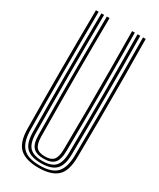

<svg xmlns="http://www.w3.org/2000/svg" viewBox="-204 -866 778 938"><g transform="rotate(30 184.5 -396.5)"><path d="M184.8 7.2Q113.5 7.2 79.2 -23.8Q45 -54.8 44.2 -131.5Q43.2 -202.2 42.8 -283.9Q42.2 -365.5 42.2 -452.8Q42.2 -540 42.8 -628.1Q43.2 -716.2 44.2 -800H59.5Q58.8 -723 58.2 -636.5Q57.8 -550 57.8 -461.1Q57.8 -372.2 58.2 -288.2Q58.8 -204.2 59.5 -132.5Q60.5 -65.2 89 -35.4Q117.5 -5.5 184.8 -5.5Q252 -5.5 280.4 -35.4Q308.8 -65.2 309.8 -132.5Q310.5 -203 311 -284.5Q311.5 -366 311.5 -453.2Q311.5 -540.5 311.1 -628.6Q310.8 -716.8 309.8 -800H325Q326.2 -697.8 326.8 -583.5Q327.2 -469.2 326.9 -353.8Q326.5 -238.2 325 -131.5Q324.2 -54.2 289.9 -23.5Q255.5 7.2 184.8 7.2ZM184.8 -18.2Q128.5 -18.2 102 -43.4Q75.5 -68.5 75 -131.5Q74 -209.8 73.5 -291.8Q73 -373.8 73 -458.2Q73 -542.8 73.5 -628.5Q74 -714.2 75 -800H90.2Q89.5 -719.2 88.9 -633.5Q88.2 -547.8 88.4 -461.2Q88.5 -374.8 89 -291.4Q89.5 -208 90.2 -132Q91 -76.2 113.2 -53.6Q135.5 -31 184.8 -31Q234 -31 256.1 -53.5Q278.2 -76 279 -132Q279.8 -207.5 280.2 -290Q280.8 -372.5 280.8 -458.2Q280.8 -544 280.2 -630.4Q279.8 -716.8 279 -800H294.2Q295.2 -718.2 295.8 -632.5Q296.2 -546.8 296.2 -460.6Q296.2 -374.5 295.8 -291.4Q295.2 -208.2 294.2 -131.5Q293.8 -69 267.6 -43.6Q241.5 -18.2 184.8 -18.2ZM184.8 -43.8Q143.5 -43.8 124.9 -63.4Q106.2 -83 105.8 -132.5Q104.5 -226.2 104.1 -338.6Q103.8 -451 104 -569.5Q104.2 -688 105.8 -800H121Q120.2 -719.8 119.8 -639.4Q119.2 -559 119.2 -476.8Q119.2 -394.5 119.8 -308.9Q120.2 -223.2 121.2 -132.5Q121.8 -90.5 136 -73.5Q150.2 -56.5 184.8 -56.5Q219.2 -56.5 233.4 -73.5Q247.5 -90.5 248 -132.5Q249.5 -258 249.9 -368.5Q250.2 -479 249.8 -584.5Q249.2 -690 248.2 -800H263.5Q264.5 -723.5 265 -637.2Q265.5 -551 265.5 -462.5Q265.5 -374 265 -289.6Q264.5 -205.2 263.5 -132.5Q263 -82.5 244.2 -63.1Q225.5 -43.8 184.8 -43.8Z"/></g></svg>

Font: Big Shoulders Inline Display Thin Medium
Style: Regular
Weight: 500
Version: Version 2.002